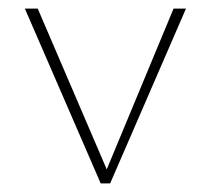

<svg xmlns="http://www.w3.org/2000/svg" viewBox="-20 -428 492 448"><path d="M215 0 38 -408H68L238 -12L220 -11L385 -408H414L237 0Z"/></svg>

Font: Ysabeau Office Thin
Style: Regular
Weight: 250
Designer: Christian Thalmann (Catharsis Fonts)
Version: Version 2.001;gftools[0.9.30]; featfreeze: tnum,lnum,ss02